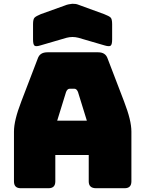

<svg xmlns="http://www.w3.org/2000/svg" viewBox="-20 -997 770 1017"><path d="M273 -36Q273 0 237 0H90Q54 0 54 -36V-300Q54 -330 63.5 -369Q73 -408 93 -460L180 -687Q191 -720 231 -720H500Q539 -720 550 -687L637 -460Q657 -408 666.5 -369Q676 -330 676 -300V-36Q676 0 640 0H489Q450 0 450 -36V-176H273ZM330 -510 283 -358H440L393 -510Q386 -527 374 -527H349Q337 -527 330 -510ZM333 -797 196 -757Q171 -749 163 -755Q155 -761 155 -788V-869Q155 -896 163.5 -904Q172 -912 196 -922L324 -968Q333 -972 343.5 -974Q354 -976 363 -977Q372 -977 380 -976Q388 -975 395 -972L532 -922Q558 -912 566 -904Q574 -896 574 -869V-788Q574 -761 566 -755Q558 -749 532 -757L395 -797Q364 -805 333 -797Z"/></svg>

Font: Bungee Tint
Style: Regular
Weight: 400
Designer: David Jonathan Ross
Foundry: David Jonathan Ross
Version: Version 2.001